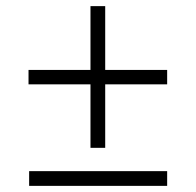

<svg xmlns="http://www.w3.org/2000/svg" viewBox="-20 -606 640 626"><path d="M275 -124V-331H73V-378H275V-586H323V-378H525V-331H323V-124ZM75 0V-48H525V0Z"/></svg>

Font: Noto Sans Mono Light
Style: Regular
Weight: 300
Designer: Monotype Design Team
Foundry: Monotype Imaging Inc.
Version: Version 2.014; ttfautohint (v1.8.4.7-5d5b)